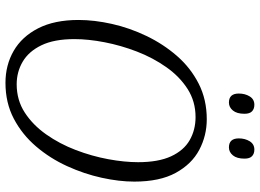

<svg xmlns="http://www.w3.org/2000/svg" viewBox="-144 -795 950 702"><g transform="rotate(90 331.0 -444.0)"><path d="M283 11Q218 11 166 -19Q114 -49 83.5 -108.5Q53 -168 53 -256Q53 -314 67.5 -378.5Q82 -443 111.5 -504.5Q141 -566 184.5 -616Q228 -666 286 -695.5Q344 -725 416 -725Q476 -725 528 -697.5Q580 -670 612 -611.5Q644 -553 644 -460Q644 -405 630 -341Q616 -277 587.5 -214.5Q559 -152 515.5 -101Q472 -50 414 -19.5Q356 11 283 11ZM288 -30Q346 -30 391.5 -59.5Q437 -89 471.5 -138Q506 -187 528.5 -246Q551 -305 562 -364.5Q573 -424 573 -474Q573 -548 551.5 -594.5Q530 -641 492.5 -662.5Q455 -684 408 -684Q351 -684 305.5 -655Q260 -626 225.5 -577Q191 -528 168.5 -469.5Q146 -411 134.5 -351.5Q123 -292 123 -241Q123 -167 145.5 -120.5Q168 -74 205.5 -52Q243 -30 288 -30ZM519 -806Q486 -806 486 -842Q486 -865 496.5 -882Q507 -899 527 -899Q542 -899 551 -890.5Q560 -882 560 -863Q560 -835 548 -820.5Q536 -806 519 -806ZM355 -806Q322 -806 322 -842Q322 -865 332.5 -882Q343 -899 363 -899Q378 -899 387 -890.5Q396 -882 396 -863Q396 -835 384 -820.5Q372 -806 355 -806Z"/></g></svg>

Font: Noto Serif SemiCondensed Light
Style: Italic
Weight: 300
Width: 4
Italic angle: -12°
Designer: Monotype Design Team
Foundry: Monotype Imaging Inc.
Version: Version 2.013; ttfautohint (v1.8.4.7-5d5b)